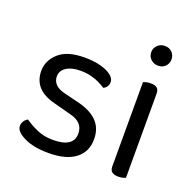

<svg xmlns="http://www.w3.org/2000/svg" viewBox="-120 -781 927 917"><g transform="rotate(20 344.0 -322.5)"><path d="M401 -123Q401 -59 354 -23Q307 13 218 13Q142 13 94 -10.5Q46 -34 46 -62Q46 -74 52.5 -85.5Q59 -97 72 -104Q99 -85 135 -69Q171 -53 217 -53Q321 -53 321 -123Q321 -152 303.5 -170.5Q286 -189 252 -197L169 -219Q108 -234 80 -265.5Q52 -297 52 -344Q52 -397 95 -436Q138 -475 226 -475Q273 -475 308 -465.5Q343 -456 362.5 -440.5Q382 -425 382 -407Q382 -394 375.5 -384Q369 -374 358 -369Q346 -377 327.5 -386.5Q309 -396 284 -402.5Q259 -409 229 -409Q185 -409 158 -392Q131 -375 131 -344Q131 -322 146.5 -305.5Q162 -289 196 -281L265 -264Q333 -248 367 -213.5Q401 -179 401 -123Z M515 -608Q515 -629 530 -643.5Q545 -658 567 -658Q590 -658 604 -643.5Q618 -629 618 -608Q618 -587 604 -572.5Q590 -558 567 -558Q545 -558 530 -572.5Q515 -587 515 -608ZM527 -264H607V-2Q602 0 592 2.5Q582 5 570 5Q549 5 538 -3.5Q527 -12 527 -31ZM607 -225H527V-460Q532 -462 542.5 -464.5Q553 -467 565 -467Q586 -467 596.5 -458.5Q607 -450 607 -430Z"/></g></svg>

Font: Baloo Bhaijaan 2
Style: Regular
Weight: 400
Designer: Sanskriti Dholi, Noopur Datye and Ek Type
Foundry: Ek Type
Version: Version 1.701